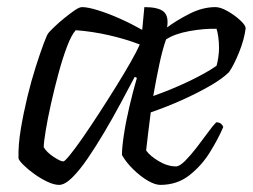

<svg xmlns="http://www.w3.org/2000/svg" viewBox="-20 -520 711 540"><path d="M146 0Q132 0 113 -9Q94 -18 76 -31Q58 -44 45.5 -56.5Q33 -69 32 -75Q31 -112 38.5 -157Q46 -202 57 -247.5Q68 -293 80.5 -332Q93 -371 102.5 -396.5Q112 -422 116 -427Q121 -433 133.5 -445Q146 -457 161.5 -469.5Q177 -482 190 -491Q203 -500 211 -500Q227 -500 256 -491Q285 -482 317.5 -467.5Q350 -453 380 -436L386 -500Q425 -500 440 -487.5Q455 -475 450 -443Q477 -463 513.5 -481.5Q550 -500 586 -500Q600 -500 619.5 -489Q639 -478 654.5 -464Q670 -450 671 -441Q667 -409 652.5 -373Q638 -337 624 -317Q606 -299 570.5 -278.5Q535 -258 491.5 -238.5Q448 -219 404 -204Q400 -174 397 -148.5Q394 -123 391 -97Q401 -82 426 -67Q451 -52 475 -52Q485 -52 500.5 -67.5Q516 -83 533 -105Q550 -127 564.5 -147Q579 -167 588 -176Q597 -176 601.5 -172Q606 -168 608 -163Q594 -130 570.5 -92Q547 -54 512.5 -27Q478 0 431 0Q416 0 395.5 -12Q375 -24 355 -43.5Q335 -63 323 -84Q323 -105 328.5 -141.5Q334 -178 344 -220.5Q354 -263 365 -301L359 -304Q341 -270 319 -229Q297 -188 273 -147.5Q249 -107 226 -73.5Q203 -40 182.5 -20Q162 0 146 0ZM411 -250Q462 -268 510.5 -291Q559 -314 589 -335Q592 -345 594 -359Q596 -373 596 -385Q596 -401 594 -415.5Q592 -430 589 -439Q554 -440 512.5 -432.5Q471 -425 447 -409Q437 -381 428 -338.5Q419 -296 411 -250ZM158 -66Q162 -66 177 -84.5Q192 -103 213.5 -134Q235 -165 259 -202Q283 -239 306 -276Q329 -313 347 -344.5Q365 -376 373 -395Q331 -411 284 -421.5Q237 -432 193 -435Q181 -422 168.5 -389Q156 -356 144.5 -313.5Q133 -271 123.5 -228.5Q114 -186 108.5 -152.5Q103 -119 103 -106Q111 -92 130.5 -79Q150 -66 158 -66Z"/></svg>

Font: Texturina Extralight
Style: Italic
Weight: 200
Italic angle: -11°
Designer: Guillermo Torres Carreño
Foundry: Omnibus-Type
Version: Version 1.002; ttfautohint (v1.8.3)